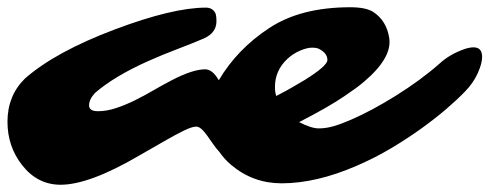

<svg xmlns="http://www.w3.org/2000/svg" viewBox="-121 -490 1335 524"><path d="M1171.4 -360.8Q1194.8 -360.8 1194.8 -334.5Q1194.8 -316.9 1182.9 -290.3Q1170.9 -263.7 1148.4 -240.5Q1126 -217.3 1096.9 -192.4Q1067.9 -167.5 1030 -140.1Q992.2 -112.8 947.3 -85.9Q902.3 -59.1 852.5 -37.6Q742.2 10.3 647.5 10.3Q569.3 10.3 509.8 -40Q491.2 -55.7 477.5 -75.7Q468.3 -85.4 460 -97.7L444.3 -120.1Q426.8 -144.5 414.8 -144.5Q402.8 -144.5 379.2 -132.8Q355.5 -121.1 325.2 -103.5L258.8 -65.4Q122.6 14.2 44.4 14.2Q-18.6 14.2 -60.5 -39.1Q-100.6 -90.3 -100.6 -157.7Q-100.6 -229 -52.7 -275.9Q30.3 -348.6 192.4 -409.7Q350.6 -469.2 440.9 -469.2Q459 -469.2 466.8 -454.1Q469.7 -447.8 469.7 -431.6Q469.7 -401.4 437 -385.7Q401.4 -370.6 362.1 -355.7Q322.8 -340.8 283.2 -323.2Q191.4 -282.2 138.2 -236.3Q122.1 -218.8 122.1 -202.6Q122.1 -186.5 146.2 -186.5Q170.4 -186.5 196 -195.1Q221.7 -203.6 247.3 -216.3Q272.9 -229 298.1 -243.7Q323.2 -258.3 347.7 -271Q404.8 -300.8 439 -300.8Q459 -300.8 476.1 -271Q526.4 -356 613.3 -413.1Q699.2 -470.2 835 -470.2Q877.4 -470.2 897.5 -457.5Q934.1 -433.6 941.4 -385.7Q949.2 -332 872.6 -267.1Q859.9 -256.3 849.4 -248.8Q838.9 -241.2 818.8 -227.5Q775.4 -197.8 695.3 -156.7Q728.5 -139.6 749 -139.6Q769.5 -139.6 790.8 -146Q812 -152.3 838.9 -164.1Q865.7 -175.8 896.2 -192.1Q926.8 -208.5 958 -228Q1027.8 -271.5 1079.1 -316.9Q1106 -341.8 1147.5 -356.4Q1161.1 -360.8 1171.4 -360.8ZM632.8 -228Q666 -245.1 681.2 -254.4L711.9 -272.5Q772.5 -310.5 772.5 -326.2Q772.5 -344.7 750 -356.4Q743.7 -359.9 730.2 -359.9Q716.8 -359.9 697.5 -351.6Q678.2 -343.3 663.1 -329.1Q629.4 -297.4 629.4 -252.9Q629.4 -238.8 632.8 -228Z"/></svg>

Font: Sarina
Style: Regular
Weight: 400
Designer: James Grieshaber
Foundry: James Grieshaber
Version: Version 1.001